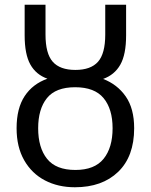

<svg xmlns="http://www.w3.org/2000/svg" viewBox="-20 -780 636 810"><path d="M296 10Q225 10 169.5 -19Q114 -48 82 -104Q50 -160 50 -239Q50 -323 84 -374.5Q118 -426 180 -448Q132 -465 108 -508Q84 -551 84 -631V-760H172V-634Q172 -554 202.5 -519.5Q233 -485 298 -485Q363 -485 393.5 -519.5Q424 -554 424 -634V-760H512V-631Q512 -550 487.5 -507Q463 -464 415 -447Q475 -424 510.5 -373Q546 -322 546 -239Q546 -120 478.5 -55Q411 10 296 10ZM298 -63Q379 -63 417 -110Q455 -157 455 -239Q455 -320 417 -366Q379 -412 297 -412Q215 -412 178 -366Q141 -320 141 -239Q141 -157 178.5 -110Q216 -63 298 -63Z"/></svg>

Font: Apis
Style: Regular
Weight: 400
Designer: Monotype Design Team
Foundry: Monotype Imaging Inc.
Version: Version 2.000; build 0001